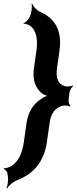

<svg xmlns="http://www.w3.org/2000/svg" viewBox="-32 -831 424 1058"><path d="M346 -282 351 -322C353 -333 363 -352 372 -357L370 -360C361 -355 338 -353 326 -356C287 -367 275 -402 282 -454L296 -553C312 -668 266 -733 187 -767C169 -775 150 -797 146 -811L142 -810C146 -796 142 -760 133 -741L126 -728C122 -718 106 -706 98 -704L99 -700C107 -702 129 -694 137 -687C168 -661 177 -614 169 -553L155 -454C146 -389 164 -344 201 -315C212 -308 229 -301 239 -302L240 -306C230 -305 207 -295 195 -286C152 -259 123 -215 114 -151L100 -52C92 9 72 57 32 83C22 90 -2 98 -10 96L-12 100C-4 102 8 114 9 125L11 136C15 156 11 192 3 206L7 207C15 193 40 171 60 163C150 129 211 64 227 -52L241 -151C248 -203 269 -237 312 -248C323 -251 347 -249 354 -244L357 -247C350 -252 344 -270 346 -282Z"/></svg>

Font: Asimov
Style: EdgeIt
Weight: 500
Designer: Google
Version: Version 2.000980: 2014